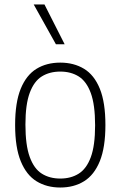

<svg xmlns="http://www.w3.org/2000/svg" viewBox="-20 -828 538 857"><path d="M249 9Q188.5 9 143.2 -18.8Q98 -46.5 72.8 -108Q47.5 -169.5 47.5 -270Q47.5 -370.5 72.5 -431.8Q97.5 -493 142.8 -520.8Q188 -548.5 249 -548.5Q309.5 -548.5 355 -521Q400.5 -493.5 425.5 -432.2Q450.5 -371 450.5 -270Q450.5 -170 425.5 -108.5Q400.5 -47 355.2 -19Q310 9 249 9ZM249 -31Q296.5 -31 331.2 -52.8Q366 -74.5 385.2 -126.2Q404.5 -178 404.5 -268.5Q404.5 -360.5 385.2 -412.8Q366 -465 331.2 -486.8Q296.5 -508.5 249 -508.5Q201.5 -508.5 166.8 -487Q132 -465.5 112.8 -413.8Q93.5 -362 93.5 -272Q93.5 -180 112.8 -127.2Q132 -74.5 166.8 -52.8Q201.5 -31 249 -31ZM229.5 -630.5 130.5 -808H178.5L268.5 -630.5Z"/></svg>

Font: Encode Sans SemiCondensed SemiCondensed ExtraLight
Style: Regular
Weight: 200
Width: 4
Designer: Multiple Designers
Foundry: Impallari Type
Version: Version 3.000; ttfautohint (v1.8.3) -l 8 -r 50 -G 200 -x 14 